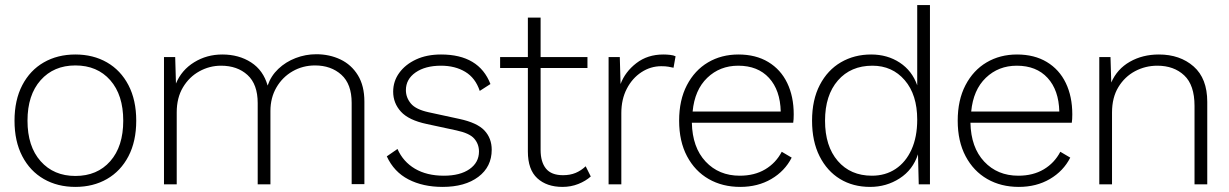

<svg xmlns="http://www.w3.org/2000/svg" viewBox="-20 -724 4828 754"><path d="M276 -510Q346 -510 400 -479Q454 -448 484.5 -389.5Q515 -331 515 -250Q515 -169 484.5 -110.5Q454 -52 400 -21Q346 10 276 10Q206 10 152 -21Q98 -52 67.5 -110.5Q37 -169 37 -250Q37 -331 67.5 -389.5Q98 -448 152 -479Q206 -510 276 -510ZM276 -467Q191 -467 139.5 -409Q88 -351 88 -250Q88 -149 139.5 -91Q191 -33 276 -33Q362 -33 413 -91Q464 -149 464 -250Q464 -351 413 -409Q362 -467 276 -467Z M624 0V-500H668L671 -396Q693 -449 742.5 -479.5Q792 -510 853 -510Q918 -510 966 -479Q1014 -448 1031 -388Q1044 -426 1073 -453.5Q1102 -481 1141 -496Q1180 -511 1222 -511Q1274 -511 1317 -490.5Q1360 -470 1385.5 -428.5Q1411 -387 1411 -325V-1H1361V-320Q1361 -394 1320.5 -430.5Q1280 -467 1217 -467Q1169 -467 1129 -444Q1089 -421 1065.5 -380.5Q1042 -340 1042 -288V0H992V-319Q992 -393 952 -429.5Q912 -466 848 -466Q803 -466 763 -444Q723 -422 698.5 -381Q674 -340 674 -283V0Z M1718 10Q1641 10 1584 -19.5Q1527 -49 1499 -110L1541 -139Q1563 -89 1609.5 -61.5Q1656 -34 1723 -34Q1787 -34 1824 -60Q1861 -86 1861 -129Q1861 -158 1842.5 -179.5Q1824 -201 1772 -212L1656 -237Q1585 -252 1554.5 -285.5Q1524 -319 1524 -364Q1524 -405 1548 -438Q1572 -471 1614 -490.5Q1656 -510 1712 -510Q1861 -510 1906 -394L1864 -367Q1847 -418 1807 -442Q1767 -466 1712 -466Q1650 -466 1612 -439.5Q1574 -413 1574 -370Q1574 -341 1593.5 -317.5Q1613 -294 1664 -283L1784 -257Q1854 -242 1882.5 -211.5Q1911 -181 1911 -136Q1911 -69 1858.5 -29.5Q1806 10 1718 10Z M2280 -71 2300 -31Q2280 -13 2251 -1.5Q2222 10 2189 10Q2127 10 2090 -24Q2053 -58 2053 -129V-457H1944V-500H2053V-655H2103V-500H2287V-457H2103V-135Q2103 -88 2124 -62Q2145 -36 2191 -36Q2219 -36 2240.5 -45Q2262 -54 2280 -71Z M2370 0V-500H2414L2417 -394Q2435 -442 2479 -476Q2523 -510 2585 -510Q2598 -510 2611.5 -508.5Q2625 -507 2633 -503L2625 -458Q2616 -460 2605 -462Q2594 -464 2577 -464Q2535 -464 2499 -440.5Q2463 -417 2441.5 -375.5Q2420 -334 2420 -280V0Z M2887 10Q2817 10 2763 -21Q2709 -52 2678 -110.5Q2647 -169 2647 -250Q2647 -331 2677.5 -389.5Q2708 -448 2760.5 -479Q2813 -510 2880 -510Q2948 -510 2997 -480.5Q3046 -451 3071.5 -398Q3097 -345 3097 -275Q3097 -265 3096.5 -256.5Q3096 -248 3095 -242H2697Q2699 -145 2751 -89.5Q2803 -34 2885 -34Q2943 -34 2985 -59Q3027 -84 3050 -128L3089 -105Q3062 -52 3009 -21Q2956 10 2887 10ZM2700 -286H3046Q3044 -370 3000 -418Q2956 -466 2879 -466Q2807 -466 2757.5 -418.5Q2708 -371 2700 -286Z M3397 10Q3330 10 3279 -21Q3228 -52 3198.5 -110.5Q3169 -169 3169 -250Q3169 -332 3199.5 -390.5Q3230 -449 3282.5 -479.5Q3335 -510 3401 -510Q3465 -510 3513.5 -478Q3562 -446 3582 -389V-704H3632V0H3588L3585 -118Q3565 -57 3513 -23.5Q3461 10 3397 10ZM3404 -34Q3457 -34 3497 -60.5Q3537 -87 3559.5 -136.5Q3582 -186 3582 -254Q3582 -352 3533 -409Q3484 -466 3406 -466Q3321 -466 3270.5 -408Q3220 -350 3220 -250Q3220 -150 3270 -92Q3320 -34 3404 -34Z M3981 10Q3911 10 3857 -21Q3803 -52 3772 -110.5Q3741 -169 3741 -250Q3741 -331 3771.5 -389.5Q3802 -448 3854.5 -479Q3907 -510 3974 -510Q4042 -510 4091 -480.5Q4140 -451 4165.5 -398Q4191 -345 4191 -275Q4191 -265 4190.5 -256.5Q4190 -248 4189 -242H3791Q3793 -145 3845 -89.5Q3897 -34 3979 -34Q4037 -34 4079 -59Q4121 -84 4144 -128L4183 -105Q4156 -52 4103 -21Q4050 10 3981 10ZM3794 -286H4140Q4138 -370 4094 -418Q4050 -466 3973 -466Q3901 -466 3851.5 -418.5Q3802 -371 3794 -286Z M4297 0V-500H4341L4344 -400Q4367 -453 4417 -481.5Q4467 -510 4531 -510Q4614 -510 4667.5 -463Q4721 -416 4721 -324V0H4671V-308Q4671 -390 4630.5 -428Q4590 -466 4525 -466Q4478 -466 4437.5 -444.5Q4397 -423 4372 -382Q4347 -341 4347 -282V0Z"/></svg>

Font: Prodigy Sans Light
Style: Regular
Weight: 300
Designer: Wei Huang
Foundry: Wei Huang
Version: Version 1.003; ttfautohint (v1.8.3)